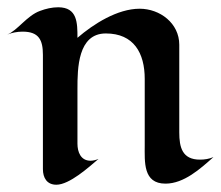

<svg xmlns="http://www.w3.org/2000/svg" viewBox="-25 -498 607 528"><path d="M562 -66C550 -61 538 -59 525 -59C476 -59 468 -93 468 -134V-375C468 -434 415 -474 359 -474C298 -474 232 -432 188 -394C188 -435 188 -478 135 -478C118 -478 101 -474 85 -468C49 -455 23 -414 -5 -403C8 -408 22 -411 37 -411C82 -411 93 -388 93 -347C93 -242 93 -138 93 -33C93 -9 104 10 130 10C166 10 219 -38 246 -61C239 -58 231 -56 224 -56C197 -56 188 -80 188 -103V-254C188 -310 189 -406 266 -406C343 -406 373 -352 373 -281V-99C373 -53 368 7 430 7C481 7 526 -34 562 -66Z"/></svg>

Font: Fondamento
Style: Regular
Weight: 400
Designer: Astigmatic (AOETI)
Foundry: Astigmatic (AOETI)
Version: Version 1.001